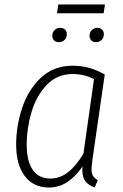

<svg xmlns="http://www.w3.org/2000/svg" viewBox="-20 -825 548 856"><path d="M447 -493 392 -112Q388 -80 388 -71Q388 -53 394.5 -41.5Q401 -30 416 -22L402 11Q375 1 361 -16.5Q347 -34 347 -68L348 -83Q319 -40 281.5 -14.5Q244 11 198 11Q129 11 90.5 -40Q52 -91 52 -180Q52 -262 78.5 -343Q105 -424 162 -478Q219 -532 304 -532Q345 -532 379 -522Q413 -512 447 -493ZM99 -180Q99 -107 126 -68Q153 -29 204 -29Q247 -29 283 -57Q319 -85 352 -140L399 -472Q355 -495 304 -495Q235 -495 188.5 -446.5Q142 -398 120.5 -325.5Q99 -253 99 -180ZM213 -665Q213 -680 223 -690.5Q233 -701 249 -701Q262 -701 270 -693Q278 -685 278 -673Q278 -657 268 -647Q258 -637 242 -637Q229 -637 221 -645Q213 -653 213 -665ZM379 -665Q379 -680 389 -690.5Q399 -701 414 -701Q427 -701 435 -693Q443 -685 443 -673Q443 -657 433 -647Q423 -637 408 -637Q395 -637 387 -645Q379 -653 379 -665ZM442 -766H234L240 -805H448Z"/></svg>

Font: Fira Sans Condensed ExtraLight
Style: Italic
Weight: 275
Width: 3
Italic angle: -8°
Designer: Carrois Corporate & Edenspiekermann AG
Foundry: Carrois Corporate GbR & Edenspiekermann AG
Version: Version 4.203